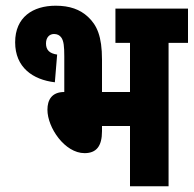

<svg xmlns="http://www.w3.org/2000/svg" viewBox="-20 -652 678 672"><path d="M175 -632C95 -632 33 -592 33 -504C33 -416 95 -373 172 -364L180 -461C153 -465 141 -477 141 -500C141 -521 153 -533 169 -533C180 -533 189 -529 195 -520C203 -508 205 -490 205 -454V-330C161 -330 146 -302 146 -268C146 -205 207 -116 276 -116C317 -116 337 -140 337 -193V-211H435V0H570V-502H638V-622H384V-502H435V-330H337V-443C337 -526 319 -564 288 -593C260 -619 224 -632 175 -632Z"/></svg>

Font: Noto Sans Devanagari UI ExtraCondensed ExtraBold
Style: Regular
Weight: 800
Width: 2
Designer: Jelle Bosma - Monotype Design Team
Foundry: Monotype Imaging Inc.
Version: Version 2.003